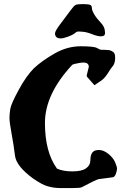

<svg xmlns="http://www.w3.org/2000/svg" viewBox="-20 -906 626 951"><path d="M280.8 -715.8Q252.9 -715.8 252.4 -740.7Q252.4 -752.9 283.7 -793.5Q314.9 -834 330.3 -855.7Q345.7 -877.4 354.7 -881.6Q363.8 -885.7 389.6 -885.7Q415.5 -885.7 425.3 -882.3Q435.1 -878.9 435.1 -866.7Q435.1 -854.5 447 -834.5Q459 -814.5 477.1 -795.9Q495.1 -777.3 498.5 -759.5Q502 -741.7 498.5 -733.9Q495.1 -726.1 478.8 -726.1Q462.4 -726.1 436.3 -736.6Q410.2 -747.1 389.2 -748.8Q368.2 -750.5 363.3 -749.5Q358.4 -748.5 349.4 -740.7Q340.3 -732.9 317.1 -724.4Q293.9 -715.8 280.8 -715.8ZM337.9 -585Q202.6 -439.9 202.6 -296.9Q202.6 -153.3 262.2 -70.8Q292.5 -57.1 338.6 -57.1Q384.8 -57.1 406.2 -72.3Q427.7 -87.4 427.7 -112.5Q427.7 -137.7 437.3 -150.4Q446.8 -163.1 470 -163.1Q493.2 -163.1 517.1 -143.6Q541 -124 550.3 -102.1Q559.6 -80.1 559.6 -70.8Q559.6 -61.5 554 -45.4Q548.3 -29.3 537.6 -27.8Q502.4 -23.4 467.8 -18.6Q452.1 -14.2 384.8 21.5Q377.4 25.4 342.8 25.4Q308.1 25.4 277.8 25.4Q247.6 25.4 217.5 17.1Q187.5 8.8 143.1 -22.5Q60.5 -83 54.2 -135.3Q47.9 -187.5 37.4 -244.1Q26.9 -300.8 26.9 -321.3Q26.9 -341.8 31 -366.9Q35.2 -392.1 72.8 -461.2Q110.4 -530.3 148.4 -568.4Q189.5 -606.4 251.5 -641.6Q313.5 -676.8 379.9 -676.8Q446.3 -676.8 460.9 -668Q475.6 -659.2 482.9 -659.2H497.6L520.5 -657.7L525.9 -656.2Q531.2 -655.3 541.5 -647.9Q550.3 -641.6 550.3 -620.6Q550.3 -617.7 550.3 -614.3V-613.8Q548.3 -589.4 538.8 -578.9Q529.3 -568.4 512.7 -541Q495.1 -513.7 475.6 -502.9L447.8 -483.9L412.6 -523.9L411.1 -525.4Q409.7 -526.9 409.7 -531.2Q409.7 -532.2 409.7 -533.7L419.9 -574.7Q419.9 -596.2 392.6 -596.2Q383.3 -596.2 371.1 -593.8Q343.3 -588.9 337.9 -585Z"/></svg>

Font: Drukaatie burti
Style: Bold
Weight: 700
Version: Version 0.14